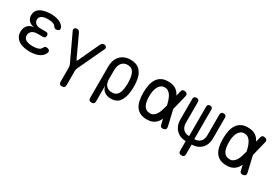

<svg xmlns="http://www.w3.org/2000/svg" viewBox="26 -1437 3547 2504"><g transform="rotate(30 1800.0 -185.0)"><path d="M504 -473Q511 -461 510.5 -450Q510 -439 504 -431.5Q498 -424 486.5 -419.5Q475 -415 459 -415Q454 -415 449 -416.5Q444 -418 439.5 -421Q435 -424 430 -429.5Q425 -435 419 -443Q408 -459 385 -467.5Q362 -476 330 -478Q318 -479 306.5 -479Q295 -479 283 -478Q236 -475 209 -456Q182 -437 182 -402Q182 -366 209 -345Q236 -324 284 -324H362Q382 -324 391.5 -314.5Q401 -305 401 -285Q401 -265 391.5 -255.5Q382 -246 362 -246H281Q229 -246 199 -222.5Q169 -199 169 -158Q169 -119 199 -98Q229 -77 281 -74Q294 -73 307.5 -73Q321 -73 334 -74Q372 -76 397.5 -88Q423 -100 434 -122Q438 -130 442 -135.5Q446 -141 450 -144.5Q454 -148 459 -149.5Q464 -151 470 -151Q486 -151 498 -146.5Q510 -142 516.5 -134.5Q523 -127 524 -116Q525 -105 519 -92Q500 -47 452 -22Q404 3 334 7Q321 8 307.5 8Q294 8 281 7Q233 4 195 -7.5Q157 -19 130.5 -40Q104 -61 89.5 -90.5Q75 -120 75 -157Q75 -217 108 -254.5Q141 -292 201 -297Q150 -301 119 -334Q88 -367 88 -414Q88 -449 101.5 -474.5Q115 -500 140.5 -517.5Q166 -535 202 -544.5Q238 -554 283 -557Q295 -558 306.5 -558Q318 -558 330 -557Q394 -553 439 -532Q484 -511 504 -473Z M900 190Q877 190 866 179Q855 168 855 145V-68Q855 -81 852 -93Q849 -105 844 -116L659 -510Q655 -520 656 -529Q657 -538 662 -545Q667 -552 675 -556Q683 -560 691 -560Q710 -560 721 -554Q732 -548 743 -526L890 -210Q895 -199 900 -199Q905 -199 910 -210L1057 -526Q1068 -548 1079 -554Q1090 -560 1109 -560Q1117 -560 1125 -556Q1133 -552 1138 -545Q1143 -538 1144.5 -529Q1146 -520 1141 -510L956 -116Q951 -105 948 -93Q945 -81 945 -68V145Q945 168 934 179Q923 190 900 190Z M1339 180Q1316 180 1305 169Q1294 158 1294 135V-336Q1294 -387 1308.5 -428.5Q1323 -470 1350 -499Q1377 -528 1416 -544Q1455 -560 1503 -560Q1600 -560 1650 -505.5Q1700 -451 1710 -356Q1715 -316 1715 -275.5Q1715 -235 1710 -195Q1700 -100 1657.5 -45Q1615 10 1532 10Q1470 10 1430.5 -20.5Q1391 -51 1384 -105V135Q1384 158 1373 169Q1362 180 1339 180ZM1502 -68Q1559 -68 1585.5 -102Q1612 -136 1620 -200Q1625 -238 1625 -275.5Q1625 -313 1620 -350Q1612 -414 1585.5 -448Q1559 -482 1502 -482Q1474 -482 1452 -471.5Q1430 -461 1415 -441.5Q1400 -422 1392 -394Q1384 -366 1384 -330V-200Q1384 -137 1415 -102.5Q1446 -68 1502 -68Z M2360 -46Q2365 -23 2357 -10Q2349 3 2326 8Q2303 13 2289.5 5Q2276 -3 2271 -26L2253 -104Q2243 -83 2231 -66Q2206 -30 2168 -10Q2130 10 2070 10Q2012 10 1971.5 -10Q1931 -30 1906.5 -66.5Q1882 -103 1871 -154.5Q1860 -206 1860 -270Q1860 -334 1871 -387Q1882 -440 1906.5 -478.5Q1931 -517 1971.5 -538.5Q2012 -560 2070 -560Q2130 -560 2168 -541.5Q2206 -523 2231 -490Q2243 -473 2254 -453L2271 -524Q2276 -547 2289.5 -555Q2303 -563 2326 -558Q2349 -553 2357 -540Q2365 -527 2360 -504L2305 -280ZM2211 -280 2210 -285Q2201 -325 2189 -359Q2177 -393 2160.5 -417.5Q2144 -442 2122 -456Q2100 -470 2070 -470Q2039 -470 2016.5 -454.5Q1994 -439 1979 -412Q1964 -385 1957 -348.5Q1950 -312 1950 -270Q1950 -228 1956 -193.5Q1962 -159 1975.5 -133.5Q1989 -108 2012.5 -94Q2036 -80 2070 -80Q2100 -80 2122 -95.5Q2144 -111 2160.5 -137.5Q2177 -164 2188.5 -199.5Q2200 -235 2210 -275Z M2700 190Q2677 190 2666 179Q2655 168 2655 145V0Q2595 0 2550 -26Q2505 -52 2479.5 -98.5Q2454 -145 2454 -208V-518Q2454 -539 2464.5 -549.5Q2475 -560 2496 -560Q2517 -560 2527.5 -549.5Q2538 -539 2538 -518V-208Q2538 -167 2553 -138Q2568 -109 2596 -93.5Q2624 -78 2661 -78V-521Q2661 -541 2670.5 -550.5Q2680 -560 2700 -560Q2720 -560 2729.5 -550.5Q2739 -541 2739 -521V-78Q2777 -78 2804.5 -93.5Q2832 -109 2847 -138Q2862 -167 2862 -208V-518Q2862 -539 2872.5 -549.5Q2883 -560 2904 -560Q2925 -560 2935.5 -549.5Q2946 -539 2946 -518V-208Q2946 -145 2921 -98.5Q2896 -52 2850.5 -26Q2805 0 2745 0V145Q2745 168 2734 179Q2723 190 2700 190Z M3560 -46Q3565 -23 3557 -10Q3549 3 3526 8Q3503 13 3489.5 5Q3476 -3 3471 -26L3453 -104Q3443 -83 3431 -66Q3406 -30 3368 -10Q3330 10 3270 10Q3212 10 3171.5 -10Q3131 -30 3106.5 -66.5Q3082 -103 3071 -154.5Q3060 -206 3060 -270Q3060 -334 3071 -387Q3082 -440 3106.5 -478.5Q3131 -517 3171.5 -538.5Q3212 -560 3270 -560Q3330 -560 3368 -541.5Q3406 -523 3431 -490Q3443 -473 3454 -453L3471 -524Q3476 -547 3489.5 -555Q3503 -563 3526 -558Q3549 -553 3557 -540Q3565 -527 3560 -504L3505 -280ZM3411 -280 3410 -285Q3401 -325 3389 -359Q3377 -393 3360.5 -417.5Q3344 -442 3322 -456Q3300 -470 3270 -470Q3239 -470 3216.5 -454.5Q3194 -439 3179 -412Q3164 -385 3157 -348.5Q3150 -312 3150 -270Q3150 -228 3156 -193.5Q3162 -159 3175.5 -133.5Q3189 -108 3212.5 -94Q3236 -80 3270 -80Q3300 -80 3322 -95.5Q3344 -111 3360.5 -137.5Q3377 -164 3388.5 -199.5Q3400 -235 3410 -275Z"/></g></svg>

Font: Maple Mono NF
Style: Regular
Weight: 400
Monospace: yes
Designer: subframe7536
Version: Version 7.000